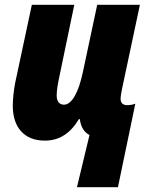

<svg xmlns="http://www.w3.org/2000/svg" viewBox="-20 -573 627 796"><path d="M299 203H469L541 -143C531 -139 517 -137 508 -137C493 -137 480 -143 480 -163C480 -173 483 -191 486 -205L560 -553H383L324 -276C306 -190 278 -139 245 -139C226 -139 215 -153 215 -177C215 -198 220 -227 225 -250L288 -553H112L43 -230C37 -199 33 -163 33 -134C33 -49 77 10 166 10C225 10 271 -19 307 -79H311C315 -46 329 -25 351 -13Z"/></svg>

Font: Noto Sans UI SemiCondensed Black
Style: Italic
Weight: 900
Width: 4
Italic angle: -372°
Designer: Monotype Design Team
Foundry: Monotype Imaging Inc.
Version: Version 1.901